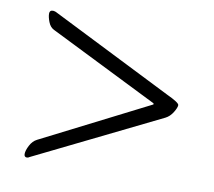

<svg xmlns="http://www.w3.org/2000/svg" viewBox="-60 -537 680 609"><g transform="rotate(10 280.0 -232.5)"><path d="M466 -270Q507 -251 507 -243Q507 -235 497.5 -219.5Q488 -204 474 -197L71 1Q67 4 63 4Q54 4 54 -6Q54 -17 62.5 -33.5Q71 -50 85 -57L428 -231Q430 -232 429.5 -233.5Q429 -235 427 -236L77 -410Q65 -416 59 -431.5Q53 -447 53 -458Q53 -469 64 -469Q67 -469 73 -467Z"/></g></svg>

Font: EB Garamond
Style: Regular
Weight: 400
Designer: Georg Duffner and Octavio Pardo
Foundry: Georg Duffner
Version: Version 1.000; ttfautohint (v1.6)